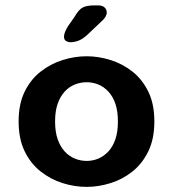

<svg xmlns="http://www.w3.org/2000/svg" viewBox="-20 -702 659 732"><path d="M310.5 10.5Q264.5 10.5 219 -3.8Q173.5 -18 135.2 -48Q97 -78 74 -125.2Q51 -172.5 51 -239Q51 -305.5 74 -352.5Q97 -399.5 135.2 -429.2Q173.5 -459 219 -473.2Q264.5 -487.5 310.5 -487.5Q355.5 -487.5 401.2 -473.2Q447 -459 484.8 -429.2Q522.5 -399.5 545.5 -352.5Q568.5 -305.5 568.5 -239Q568.5 -172.5 545.5 -125.2Q522.5 -78 484.8 -48Q447 -18 401.2 -3.8Q355.5 10.5 310.5 10.5ZM310.5 -88.5Q333.5 -88.5 354.5 -97.2Q375.5 -106 392.8 -124.2Q410 -142.5 419.8 -170.8Q429.5 -199 429.5 -239Q429.5 -278.5 419.8 -306.8Q410 -335 392.8 -353.2Q375.5 -371.5 354.5 -380Q333.5 -388.5 310.5 -388.5Q287.5 -388.5 265.8 -380Q244 -371.5 227 -353.2Q210 -335 200 -306.8Q190 -278.5 190 -239Q190 -199 200 -170.8Q210 -142.5 227 -124.2Q244 -106 265.8 -97.2Q287.5 -88.5 310.5 -88.5ZM249 -541Q240 -541 232 -545.5Q224 -550 224 -562.5Q224 -576.5 238.5 -601L264 -637.5Q280 -665.5 295.5 -673.5Q311 -681.5 340 -681.5H354.5Q370 -681.5 378.5 -673.8Q387 -666 387 -654.5Q387 -638 367.5 -621L311.5 -568Q293.5 -552 278 -546.5Q262.5 -541 249 -541Z"/></svg>

Font: Sono ExtraLight Monospace SemiBold
Style: Regular
Weight: 600
Version: Version 2.112